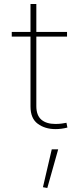

<svg xmlns="http://www.w3.org/2000/svg" viewBox="-20 -644 420 965"><path d="M240.2 106.4H272.5L217.8 300.8L195.8 296.9ZM314 -26.9 318.8 -2.9Q289.1 4.9 259.3 4.9Q206.1 4.9 169.7 -22Q133.3 -48.8 133.3 -108.9V-460H39.1V-483.4H133.3V-624H162.6V-483.4H316.9V-460H162.6V-110.8Q162.6 -64.5 187.7 -42.7Q212.9 -21 258.3 -21Q273.9 -21 289.6 -22.9Q305.2 -24.9 314 -26.9Z"/></svg>

Font: Estedad-FD Thin
Style: Regular
Weight: 100
Designer: Amin Abedi
Version: Version 7.3